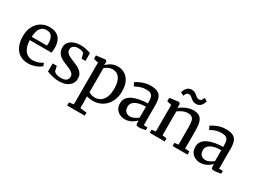

<svg xmlns="http://www.w3.org/2000/svg" viewBox="-64 -1596 3476 2632"><g transform="rotate(30 1674.5 -279.5)"><path d="M278.2 11Q194.6 11 139.3 -26Q84 -63 56.8 -128.6Q29.5 -194.2 29.5 -279.4Q29.5 -345.3 48.8 -398.9Q68.1 -452.4 103.1 -490.6Q138 -528.8 185.8 -549.4Q233.6 -570 290.6 -570Q384 -570 435.3 -518.6Q486.7 -467.2 489.8 -370.6Q489.8 -340.5 488.4 -318.1Q487 -295.6 483 -278.4H139Q139.7 -230.1 150.9 -189.7Q162.2 -149.3 183.6 -119.9Q205 -90.5 236.6 -74.4Q268.2 -58.3 309.6 -58.3Q351.8 -58.3 394.7 -73.3Q437.6 -88.3 460.5 -106.6L479.9 -63Q462 -44.3 430.3 -27.5Q398.5 -10.6 358.9 0.2Q319.3 11 278.2 11ZM139.5 -330.9H380.3Q381.2 -337.9 381.8 -346.5Q382.4 -355.1 382.6 -362.7Q382.9 -370.4 382.9 -374.2Q382.5 -435 357.3 -474.4Q332.1 -513.8 272 -513.8Q245.1 -513.8 222.1 -504.6Q199.1 -495.3 181.4 -474.4Q163.8 -453.5 153 -418.2Q142.3 -383 139.5 -330.9Z M636 -158.4 654 -80.3Q660.3 -70.8 677.1 -61.7Q694 -52.6 716.9 -46.9Q739.9 -41.2 764.6 -41.2Q804.5 -41.2 829 -51.6Q853.4 -62 864.6 -80.6Q875.7 -99.1 875.7 -123.5Q875.7 -152.1 857.5 -171.7Q839.3 -191.3 805.4 -207.9Q771.5 -224.4 723.6 -243.4Q674.3 -261.9 641.3 -285.7Q608.3 -309.6 591.9 -342.3Q575.5 -375 575.5 -420.1Q575.5 -464.6 602.2 -497.7Q629 -530.7 675 -549Q721 -567.4 778.2 -567.4Q821.3 -567.4 853.6 -561.2Q885.9 -555 908.1 -547.6Q930.3 -540.3 942.7 -536.8V-413.1H882.2L862.1 -487Q857.6 -495.2 844.3 -501.8Q831 -508.4 812.8 -512.3Q794.5 -516.2 774.9 -516.2Q743.8 -516.6 720.6 -507.3Q697.4 -498 684.8 -481.4Q672.2 -464.9 672.2 -442.4Q672.2 -407.5 691 -386.9Q709.8 -366.3 739.7 -352.7Q769.6 -339.2 802.5 -325.1Q835.4 -311.9 866.4 -297.1Q897.3 -282.2 921.9 -262.6Q946.4 -243.1 960.8 -215.8Q975.2 -188.6 975.2 -150.7Q975.2 -101.9 949.7 -65.7Q924.2 -29.4 876.1 -9.2Q828 11 761 11Q723.8 11 686.3 3.6Q648.7 -3.7 618 -13.5Q587.3 -23.2 570.6 -30.4V-158.4Z M1586.9 -297.4Q1586.9 -234.1 1567.2 -178.3Q1547.6 -122.5 1510.3 -79.8Q1473.1 -37.1 1420.1 -13Q1367 11 1300.1 11Q1275.9 11 1248.4 7Q1220.8 3.1 1203.3 -3.3L1205.6 80.6V182.1L1309.5 192.9V242H1030.6V192.9L1102.8 182.1V-478.3L1029.8 -495.6V-549.9L1172.2 -567.6H1174.2L1194.7 -550.2V-491.1Q1211.1 -509.1 1236.4 -527.3Q1261.6 -545.6 1294.9 -557.8Q1328.2 -570 1368.4 -570Q1425 -570 1475 -542.1Q1525 -514.1 1555.9 -454.1Q1586.9 -394 1586.9 -297.4ZM1328.1 -500.3Q1300.3 -500.3 1276.3 -492.1Q1252.3 -484 1234.1 -472Q1215.8 -460 1205.6 -448.5V-71.7Q1212.9 -60.8 1240.5 -51.1Q1268 -41.4 1303.8 -41.4Q1351.6 -41.4 1390.6 -66.4Q1429.6 -91.4 1452.6 -144.5Q1475.6 -197.7 1475.6 -282.6Q1475.6 -340.3 1464.2 -381.6Q1452.7 -422.9 1432.3 -449.3Q1411.8 -475.6 1385.1 -487.9Q1358.5 -500.3 1328.1 -500.3Z M1643 -149.9Q1643 -200.5 1670.5 -235.6Q1698 -270.8 1744.9 -292.4Q1791.9 -314.1 1851.4 -324.6Q1910.8 -335.1 1975 -336V-364.4Q1975 -409.7 1965.5 -437.6Q1955.9 -465.4 1931.2 -478.1Q1906.5 -490.7 1861.1 -490.7Q1822.4 -490.7 1789.8 -481.8Q1757.3 -472.9 1732.3 -461.1Q1707.2 -449.4 1691.2 -440.8L1665.6 -492.9Q1673.3 -499.6 1694.1 -511.9Q1714.9 -524.1 1745.3 -536.7Q1775.8 -549.3 1812.3 -558.1Q1848.8 -566.8 1887.4 -566.8Q1957.7 -566.8 1998.9 -547.4Q2040.1 -527.9 2057.9 -484.6Q2075.7 -441.3 2075.7 -370.3V-49.5H2134.8V-5.2Q2123.6 -2.3 2105.5 1.2Q2087.4 4.7 2067.3 7.3Q2047.2 9.8 2030.4 9.8Q2004.1 9.8 1993.3 1.9Q1982.5 -6 1982.5 -36V-69Q1970 -56.6 1945.3 -37.6Q1920.7 -18.7 1886.5 -3.8Q1852.3 11 1810.6 11Q1765.8 11 1727.6 -6.5Q1689.5 -24 1666.2 -59.7Q1643 -95.4 1643 -149.9ZM1853.9 -57.2Q1880.7 -57.2 1914.9 -73.8Q1949.1 -90.5 1975 -111.3V-283.3Q1899.9 -283 1851.3 -266.9Q1802.6 -250.9 1779 -223.6Q1755.4 -196.4 1755.4 -161.6Q1755.4 -124.5 1768.2 -101.4Q1781.1 -78.4 1803.4 -67.8Q1825.7 -57.2 1853.9 -57.2Z M2262.3 -57.9V-478.2L2190.4 -495.6V-550L2332.8 -567.6H2335.8L2356.9 -550.2V-508.3L2355.9 -483.7Q2377.6 -503 2411.7 -522.4Q2445.8 -541.8 2485.6 -554.9Q2525.4 -567.9 2564.2 -567.9Q2627.5 -567.9 2662.9 -543.8Q2698.2 -519.8 2712.6 -469.1Q2727 -418.4 2727 -338.5V-57L2796.7 -49.6V0H2559.9V-49.5L2621.6 -57V-337.9Q2621.6 -392.7 2613.5 -427.9Q2605.4 -463 2582.7 -479.9Q2560.1 -496.7 2516.8 -496.7Q2490.3 -496.7 2462.7 -487.5Q2435.1 -478.4 2410.3 -464.4Q2385.5 -450.5 2367.6 -436.5V-57.9L2435.5 -49.5V0H2198.7V-49.5ZM2293.1 -695.7Q2305.4 -744.8 2333.7 -772.8Q2362 -800.8 2405.3 -800.8Q2434.8 -800.8 2454.2 -790.5Q2473.7 -780.2 2488.5 -766.9Q2503.4 -753.6 2517.9 -743.2Q2532.3 -732.9 2551.9 -732.7Q2575.8 -732.6 2589.4 -748.6Q2603 -764.6 2611 -790.7L2660.1 -764.8Q2647.8 -715.7 2619.9 -687.6Q2591.9 -659.6 2548 -659.6Q2518.9 -659.6 2499.4 -669.9Q2480 -680.3 2465.3 -693.6Q2450.7 -706.9 2436.1 -717.2Q2421.6 -727.6 2401.6 -727.6Q2377.5 -727.6 2364.1 -711.7Q2350.7 -695.9 2342.2 -669.7Z M2835.5 -149.9Q2835.5 -200.5 2863 -235.6Q2890.5 -270.8 2937.4 -292.4Q2984.4 -314.1 3043.9 -324.6Q3103.3 -335.1 3167.5 -336V-364.4Q3167.5 -409.7 3158 -437.6Q3148.4 -465.4 3123.7 -478.1Q3099 -490.7 3053.6 -490.7Q3014.9 -490.7 2982.3 -481.8Q2949.8 -472.9 2924.8 -461.1Q2899.7 -449.4 2883.7 -440.8L2858.1 -492.9Q2865.8 -499.6 2886.6 -511.9Q2907.4 -524.1 2937.8 -536.7Q2968.3 -549.3 3004.8 -558.1Q3041.3 -566.8 3079.9 -566.8Q3150.2 -566.8 3191.4 -547.4Q3232.6 -527.9 3250.4 -484.6Q3268.2 -441.3 3268.2 -370.3V-49.5H3327.3V-5.2Q3316.1 -2.3 3298 1.2Q3279.9 4.7 3259.8 7.3Q3239.7 9.8 3222.9 9.8Q3196.6 9.8 3185.8 1.9Q3175 -6 3175 -36V-69Q3162.5 -56.6 3137.8 -37.6Q3113.2 -18.7 3079 -3.8Q3044.8 11 3003.1 11Q2958.3 11 2920.1 -6.5Q2882 -24 2858.8 -59.7Q2835.5 -95.4 2835.5 -149.9ZM3046.4 -57.2Q3073.2 -57.2 3107.4 -73.8Q3141.6 -90.5 3167.5 -111.3V-283.3Q3092.4 -283 3043.8 -266.9Q2995.1 -250.9 2971.5 -223.6Q2947.9 -196.4 2947.9 -161.6Q2947.9 -124.5 2960.7 -101.4Q2973.6 -78.4 2995.9 -67.8Q3018.2 -57.2 3046.4 -57.2Z"/></g></svg>

Font: Merriweather 7pt Light
Style: Regular
Weight: 300
Designer: Eben Sorkin
Foundry: Eben Sorkin
Version: Version 2.200;gftools[0.9.31]